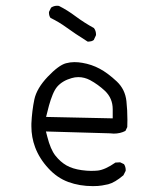

<svg xmlns="http://www.w3.org/2000/svg" viewBox="-20 -654 540 657"><path d="M279.8 -511.7Q280.8 -511.7 284.2 -511.7Q287.6 -511.7 292.2 -512.9Q296.9 -514.2 300.8 -517.1L308.1 -532.7Q308.6 -533.7 308.6 -535.2Q308.6 -548.8 301.3 -558.1Q269 -575.7 239.3 -597.7Q210.9 -619.1 181.6 -633.8Q178.2 -634.3 175.3 -634.3Q164.1 -634.3 154.8 -627.9L147.9 -613.8Q147.5 -612.3 147.5 -611.3Q147.5 -600.1 152.8 -592.8Q182.1 -578.6 207.8 -559.8Q233.4 -541 279.8 -511.7ZM248 -390.1Q268.6 -390.1 288.1 -379.9Q315.4 -365.2 339.4 -342.8Q365.7 -317.4 365.7 -280.3V-249L137.7 -253.9Q144.5 -281.7 147.5 -292.5Q153.3 -313.5 160.4 -330.6Q167.5 -347.7 175.8 -357.4Q193.8 -377.9 225.1 -386.7Q236.3 -390.1 248 -390.1ZM297.9 -17.1Q316.4 -17.1 329.1 -19.3Q341.8 -21.5 350.1 -23.4Q373 -29.3 402.3 -54.2L409.7 -68.8Q410.2 -70.3 410.2 -71.3Q410.2 -83.5 404.3 -92.3L391.1 -98.6L375 -97.7Q339.8 -73.2 314.5 -70.3Q304.7 -69.3 291.3 -69.3Q277.8 -69.3 259.3 -71.8Q228 -76.2 207.3 -88.1Q186.5 -100.1 169.7 -121.3Q152.8 -142.6 141.6 -187L137.2 -204.1L356 -197.8Q362.8 -196.8 369.1 -196.8Q391.6 -196.8 409.2 -206.1L415.5 -219.2Q416 -231.4 416 -243.2Q416 -276.9 412.6 -308.1Q408.2 -348.1 379.9 -375Q348.6 -404.3 321 -418.9Q293.5 -433.6 261.7 -439Q248.5 -441.4 234.4 -441.4Q220.2 -441.4 205.6 -437.5Q180.7 -430.7 143.3 -391.4Q106 -352.1 97.7 -314.5Q89.4 -274.9 87.4 -231Q87.4 -226.1 87.4 -221.7Q87.4 -184.6 100.1 -150.4Q114.7 -111.3 145.5 -78.1Q175.3 -45.4 213.9 -31.2Q252.4 -17.1 297.9 -17.1Z"/></svg>

Font: NaikaiFont
Style: ExtraLight
Weight: 200
Version: Version 1.89